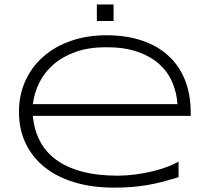

<svg xmlns="http://www.w3.org/2000/svg" viewBox="-20 -838 950 870"><path d="M789.1 -35.2Q748 -22.5 712.9 -13.4Q677.7 -4.4 643.6 1.2Q609.4 6.8 574 9.5Q538.6 12.2 496.1 12.2Q397.5 12.2 317.9 -11.7Q238.3 -35.6 182.4 -80.3Q126.5 -125 96.2 -188.5Q65.9 -252 65.9 -331.1Q65.9 -407.7 95 -471.7Q124 -535.6 176.3 -581.5Q228.5 -627.4 301.3 -652.8Q374 -678.2 461.9 -678.2Q553.2 -678.2 624.5 -653.8Q695.8 -629.4 744.6 -584Q793.5 -538.6 818.8 -473.9Q844.2 -409.2 844.2 -328.1V-313H128.9Q134.3 -250.5 160.2 -200.2Q186 -149.9 233.6 -114.7Q281.2 -79.6 350.8 -60.8Q420.4 -42 513.2 -42Q552.7 -42 593.3 -47.4Q633.8 -52.7 670.9 -61.8Q708 -70.8 738.8 -82.3Q769.5 -93.8 789.1 -106ZM784.2 -366.2Q780.8 -417.5 761.2 -464.1Q741.7 -510.7 702.9 -546.4Q664.1 -582 604.2 -603Q544.4 -624 460.9 -624Q382.3 -624 323.2 -603Q264.2 -582 223.1 -546.6Q182.1 -511.2 158.7 -464.6Q135.3 -418 128.9 -366.2ZM418.9 -742.7V-817.9H494.6V-742.7Z"/></svg>

Font: Syncopate
Style: Regular
Weight: 400
Width: 7
Version: Version 001.001